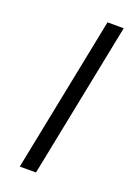

<svg xmlns="http://www.w3.org/2000/svg" viewBox="-136 -756 574 812"><g transform="rotate(20 151.0 -350.0)"><path d="M62 0 202 -700H275L135 0Z"/></g></svg>

Font: Montserrat
Style: Italic
Weight: 400
Italic angle: -11.3°
Designer: Julieta Ulanovsky
Foundry: Julieta Ulanovsky
Version: Version 9.000; ttfautohint (v1.8.4.7-5d5b)